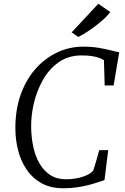

<svg xmlns="http://www.w3.org/2000/svg" viewBox="-20 -1001 670 1029"><path d="M320 8Q251 8 202.2 -19.2Q153.5 -46.5 122.8 -92Q92 -137.5 77.5 -193.5Q63 -249.5 62.5 -306.5Q61 -407 89.2 -489Q117.5 -571 168.2 -629.5Q219 -688 285.5 -719.5Q352 -751 426.5 -751Q472.5 -751 510.2 -744.5Q548 -738 575.5 -730.8Q603 -723.5 619 -721L589 -543H541L537 -678.5Q526.5 -685 511.5 -690.8Q496.5 -696.5 473.8 -700.2Q451 -704 417 -704Q346.5 -704 295 -667.8Q243.5 -631.5 210.2 -573Q177 -514.5 161.2 -446.5Q145.5 -378.5 147 -314.5Q148 -264 158.2 -215Q168.5 -166 190.8 -126.5Q213 -87 248.5 -63.5Q284 -40 335 -40Q359.5 -40 388.2 -45Q417 -50 442 -60.8Q467 -71.5 480 -87.5Q484 -100.5 488.2 -114Q492.5 -127.5 496.5 -141.5Q500.5 -155.5 504.5 -169.2Q508.5 -183 512 -196.5H560L540 -36Q526 -31 504 -23.8Q482 -16.5 454 -9.2Q426 -2 392.2 3Q358.5 8 320 8ZM400 -803 364 -827.5 507 -981 571 -936.5Q554 -913.5 523 -887Q492 -860.5 458.5 -838Q425 -815.5 400 -803Z"/></svg>

Font: Merriweather 24pt Light
Style: Italic
Weight: 300
Italic angle: -7.8°
Version: Version 2.101